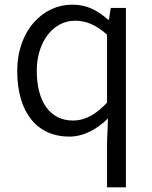

<svg xmlns="http://www.w3.org/2000/svg" viewBox="-20 -574 655 825"><path d="M440 231H521V-540H456L448 -489H445C397 -531 353 -554 290 -554C165 -554 54 -444 54 -269C54 -89 141 13 277 13C342 13 399 -21 444 -65L440 36ZM294 -56C195 -56 138 -137 138 -270C138 -396 210 -485 302 -485C349 -485 392 -468 440 -425V-133C392 -82 346 -56 294 -56Z"/></svg>

Font: Noto Sans CJK SC DemiLight
Style: Regular
Weight: 350
Designer: Ryoko NISHIZUKA 西塚涼子 (kana, bopomofo & ideographs); Paul D. Hunt (Latin, Greek & Cyrillic); Sandoll Communications 산돌커뮤니
Foundry: Adobe
Version: Version 2.004;hotconv 1.0.118;makeotfexe 2.5.65603